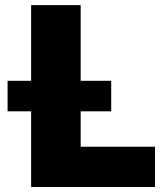

<svg xmlns="http://www.w3.org/2000/svg" viewBox="-20 -748 666 768"><path d="M104.5 0V-727.5H302.7V-161.1H600.1V0ZM10.3 -302.7V-424.8H424.8V-302.7Z"/></svg>

Font: Inter 17pt Black
Style: Regular
Weight: 900
Version: Version 4.001;git-66647c0bb